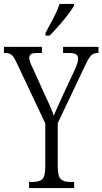

<svg xmlns="http://www.w3.org/2000/svg" viewBox="-25 -951 518 971"><path d="M122 0V-31H142Q174 -31 189 -45Q204 -59 204 -110V-327L59 -634Q45 -664 33.5 -673.5Q22 -683 1 -683H-5V-714H187V-683H162Q137 -683 130 -676Q123 -669 123 -659Q123 -649 128 -635Q133 -621 141 -606L197 -482Q212 -451 224.5 -422.5Q237 -394 247 -366Q262 -402 291 -465L353 -598Q362 -618 366 -631Q370 -644 370 -654Q370 -670 359 -676.5Q348 -683 323 -683H294V-714H473V-683H468Q449 -683 436.5 -671Q424 -659 406 -621L267 -328V-112Q267 -60 282 -45.5Q297 -31 328 -31H350V0ZM205 -784Q227 -825 246 -861Q265 -897 276 -931H349V-921Q339 -904 318.5 -877Q298 -850 273 -821.5Q248 -793 226 -771H205Z"/></svg>

Font: Noto Serif Tamil ExtraCondensed Light
Style: Regular
Weight: 300
Width: 2
Designer: Indian Type Foundry, Tom Grace, and the Monotype Design Team
Foundry: Monotype Imaging Inc.
Version: Version 2.004; ttfautohint (v1.8.4.7-5d5b)